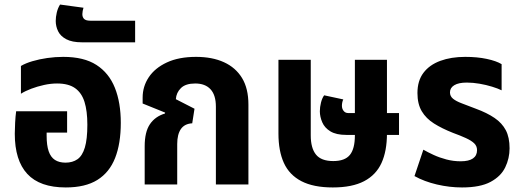

<svg xmlns="http://www.w3.org/2000/svg" viewBox="-20 -811 2294 844"><path d="M269 13Q155 13 100 -46.5Q45 -106 45 -223Q45 -243 46.5 -271.5Q48 -300 51 -322H275V-228H185V-214Q185 -172 194 -146Q203 -120 221.5 -108Q240 -96 268 -96Q299 -96 320.5 -111Q342 -126 353 -162.5Q364 -199 364 -263Q364 -323 351.5 -363Q339 -403 310 -423.5Q281 -444 231 -444Q203 -444 173.5 -437.5Q144 -431 117.5 -421Q91 -411 72 -399V-521Q92 -533 122.5 -542Q153 -551 188 -556Q223 -561 258 -561Q349 -561 404 -525.5Q459 -490 485 -425Q511 -360 511 -271Q511 -180 486 -116.5Q461 -53 408 -20Q355 13 269 13Z M340 -625Q297 -625 271.5 -638.5Q246 -652 235.5 -673.5Q225 -695 225 -719Q225 -736 229.5 -755.5Q234 -775 244 -791L347 -777Q345 -771 343.5 -763Q342 -755 342 -749Q342 -735 350 -727.5Q358 -720 377 -720H574V-625Z M616 0V-168Q616 -231 639 -265Q662 -299 705 -312L706 -316L607 -356V-382Q607 -431 634 -471.5Q661 -512 713.5 -536.5Q766 -561 842 -561Q913 -561 964.5 -537.5Q1016 -514 1044 -468Q1072 -422 1072 -351V0H929V-342Q929 -393 905.5 -418.5Q882 -444 838 -444Q796 -444 775.5 -424Q755 -404 753 -375L835 -333L825 -269Q791 -267 775 -243.5Q759 -220 759 -178V0Z M1443 13Q1358 13 1305 -14.5Q1252 -42 1228 -94.5Q1204 -147 1204 -224V-548H1346V-216Q1346 -160 1369 -131.5Q1392 -103 1445 -103Q1496 -103 1518 -130Q1540 -157 1540 -216V-548H1681V-224Q1681 -147 1657 -94.5Q1633 -42 1580.5 -14.5Q1528 13 1443 13ZM1502 -218Q1458 -218 1432.5 -233.5Q1407 -249 1396.5 -273.5Q1386 -298 1386 -322Q1386 -340 1391 -360Q1396 -380 1405 -392L1489 -374Q1486 -368 1484.5 -360.5Q1483 -353 1483 -346Q1483 -333 1490.5 -323.5Q1498 -314 1511 -314H1734V-218Z M2011 13Q1956 13 1900.5 0Q1845 -13 1802 -37L1841 -153Q1860 -142 1886 -130Q1912 -118 1942.5 -110Q1973 -102 2005 -102Q2041 -102 2059 -114.5Q2077 -127 2077 -151Q2077 -169 2064.5 -181Q2052 -193 2028 -204Q2004 -215 1971 -227Q1923 -246 1888 -268Q1853 -290 1834 -322Q1815 -354 1815 -402Q1815 -456 1841.5 -491Q1868 -526 1915.5 -543.5Q1963 -561 2025 -561Q2078 -561 2120 -552Q2162 -543 2185 -529V-414Q2169 -422 2143 -430Q2117 -438 2088 -443Q2059 -448 2032 -448Q1996 -448 1977 -436.5Q1958 -425 1958 -405Q1958 -388 1971.5 -377Q1985 -366 2010.5 -356.5Q2036 -347 2072 -333Q2121 -315 2154 -292.5Q2187 -270 2203.5 -238.5Q2220 -207 2220 -159Q2220 -115 2201 -75.5Q2182 -36 2136.5 -11.5Q2091 13 2011 13Z"/></svg>

Font: Noto Sans Thai SemiCondensed
Style: Bold
Weight: 700
Width: 4
Designer: Monotype Design Team
Foundry: Monotype Imaging Inc.
Version: Version 2.001